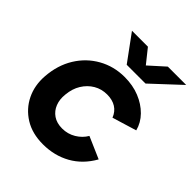

<svg xmlns="http://www.w3.org/2000/svg" viewBox="-198 -821 954 954"><g transform="rotate(45 278.5 -344.0)"><path d="M262 12Q186 12 132.5 -21.5Q79 -55 52 -110.5Q25 -166 30 -234Q36 -317 74.5 -379.5Q113 -442 175.5 -477Q238 -512 313 -512Q371 -512 418 -493Q465 -474 497.5 -441Q530 -408 541 -365L413 -326Q401 -357 375.5 -373Q350 -389 313 -389Q274 -389 242.5 -370.5Q211 -352 190.5 -319Q170 -286 166 -241Q162 -205 173.5 -175.5Q185 -146 210.5 -128.5Q236 -111 274 -111Q313 -111 345.5 -130.5Q378 -150 396 -181L511 -131Q471 -60 406.5 -24Q342 12 262 12ZM278 -562V-565L428 -700H557L409 -562ZM277 -562 176 -700H288L396 -565L395 -562Z"/></g></svg>

Font: Figtree
Style: Bold Italic
Weight: 700
Italic angle: -9.5°
Foundry: Erik Kennedy
Version: Version 2.001;gftools[0.9.30]